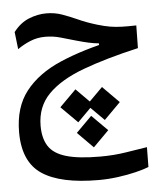

<svg xmlns="http://www.w3.org/2000/svg" viewBox="-53 -469 691 827"><g transform="rotate(-5 293.0 -55.5)"><path d="M340.8 312Q176.3 312 96.4 258.8Q16.6 205.6 16.6 77.6Q16.6 -30.8 70.6 -99.6Q124.5 -168.5 223.6 -211.2Q322.8 -253.9 457 -282.2L458.5 -250.5L392.6 -259.3V-274.4Q371.1 -276.4 347.9 -281.5Q324.7 -286.6 297.4 -294.4Q258.8 -305.7 228.3 -314.2Q197.8 -322.8 164.1 -322.8Q129.9 -322.8 99.9 -310.5Q69.8 -298.3 43.9 -279.8L35.2 -354.5Q64 -392.1 101.8 -407.5Q139.6 -422.9 177.7 -422.9Q213.9 -422.9 245.6 -411.6Q277.3 -400.4 311.8 -384.8Q346.2 -369.1 391.1 -355.5Q421.9 -346.2 446.8 -342Q471.7 -337.9 498 -337.2Q524.4 -336.4 559.6 -337.4L558.1 -239.3Q418.5 -207.5 318.4 -170.4Q218.3 -133.3 164.8 -79.1Q111.3 -24.9 111.3 58.1Q111.3 111.8 133.3 146Q155.3 180.2 208.7 196Q262.2 211.9 355.5 211.9Q415 211.9 466.8 203.6Q518.6 195.3 559.6 189L558.6 274.4Q536.6 283.7 501.2 292.2Q465.8 300.8 424.1 306.4Q382.3 312 340.8 312ZM332 33.7 399.9 101.6 332 169.9 264.2 101.6ZM389.2 -85.9 460 -14.6 389.2 56.6 317.9 -14.6ZM274.4 -85.9 345.2 -14.6 274.4 56.6 203.1 -14.6Z"/></g></svg>

Font: Cascadia Code
Style: Regular
Weight: 400
Designer: Aaron Bell
Foundry: Saja Typeworks
Version: Version 2404.023